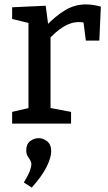

<svg xmlns="http://www.w3.org/2000/svg" viewBox="-20 -560 491 870"><path d="M35 0V-53L121 -73L109 -56V-471L122 -453L35 -474V-527L187 -534L200 -437L187 -441Q232 -488 275.5 -514Q319 -540 369 -540Q401 -540 437 -530L430 -376H369L356 -477L367 -456Q360 -458 352.5 -459Q345 -460 338 -460Q301 -460 265.5 -437.5Q230 -415 200 -380L209 -409V-56L196 -73L302 -53V0ZM124 290 88 267Q108 234 115 215Q122 196 122 185Q122 174 116.5 165.5Q111 157 105 147Q99 137 99 120Q99 93 116.5 79.5Q134 66 155 66Q176 66 194 80.5Q212 95 212 125Q212 154 191.5 195.5Q171 237 124 290Z"/></svg>

Font: Bitter Thin Medium
Style: Regular
Weight: 500
Version: Version 3.021